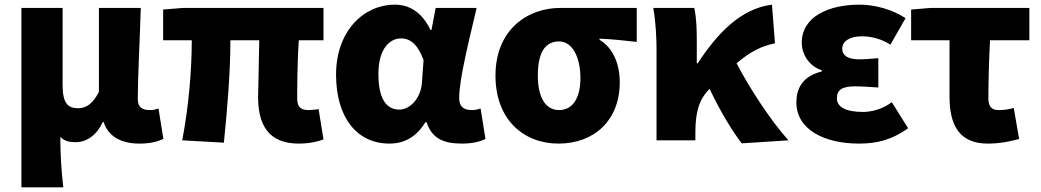

<svg xmlns="http://www.w3.org/2000/svg" viewBox="-20 -603 4473 825"><path d="M72 202H252C243 124 240 66 239 -15C257 4 280 8 305 8C353 8 396 -23 422 -79H425C445 -18 498 14 579 14C629 14 657 5 682 -6L661 -137C649 -132 635 -130 625 -130C592 -130 572 -141 572 -178C572 -269 581 -438 585 -569H405V-208C379 -158 352 -138 315 -138C270 -138 249 -161 249 -239V-569H72Z M1264 14C1309 14 1348 5 1370 -4L1349 -134C1333 -132 1318 -130 1308 -130C1274 -130 1257 -141 1257 -180C1257 -204 1257 -333 1264 -430H1370V-569H767L681 -562V-430H804C804 -307 792 -152 763 0L942 10C957 -138 970 -296 970 -430H1094C1093 -338 1089 -219 1089 -187C1089 -67 1133 14 1264 14Z M1653 14C1719 14 1770 -16 1808 -78H1813C1835 -10 1883 14 1964 14C2011 14 2045 5 2066 -6L2045 -137C2032 -132 2019 -130 2008 -130C1976 -130 1953 -142 1953 -181C1953 -265 1998 -439 2028 -569H1852L1834 -474H1830C1793 -551 1739 -583 1676 -583C1544 -583 1424 -471 1424 -282C1424 -98 1514 14 1653 14ZM1696 -132C1641 -132 1606 -177 1606 -285C1606 -394 1655 -438 1703 -438C1749 -438 1778 -404 1800 -345L1793 -248C1789 -183 1743 -132 1696 -132Z M2380 14C2534 14 2643 -87 2643 -249C2643 -333 2611 -400 2556 -432V-437C2615 -434 2654 -430 2716 -423V-569H2388C2245 -569 2109 -474 2109 -278C2109 -89 2230 14 2380 14ZM2382 -130C2325 -130 2291 -183 2291 -278C2291 -383 2326 -425 2382 -425C2441 -425 2474 -355 2474 -268C2474 -180 2440 -130 2382 -130Z M3368 0C3293 -83 3203 -220 3145 -331C3205 -382 3252 -405 3310 -417L3297 -583C3162 -566 3062 -459 2978 -331H2974V-427C2974 -481 2972 -532 2963 -569H2787C2798 -508 2801 -437 2801 -392V0H2968V-35C2968 -121 2984 -176 3027 -219L3029 -221C3079 -117 3126 -41 3167 13Z M3671 14C3742 14 3808 1 3882 -52L3812 -164C3770 -132 3721 -122 3689 -122C3614 -122 3576 -143 3576 -181C3576 -218 3600 -232 3655 -232C3686 -232 3721 -229 3754 -227V-353C3728 -351 3697 -348 3673 -348C3625 -348 3599 -363 3599 -394C3599 -426 3632 -447 3683 -447C3725 -447 3769 -435 3806 -411L3871 -525C3814 -562 3741 -583 3673 -583C3543 -583 3425 -533 3425 -419C3425 -374 3453 -320 3511 -301V-296C3443 -279 3402 -238 3402 -163C3402 -45 3524 14 3671 14Z M4224 14C4276 14 4320 5 4359 -6L4336 -139C4310 -132 4292 -130 4271 -130C4245 -130 4227 -141 4227 -180C4227 -242 4229 -335 4234 -430H4403V-569H3980L3895 -562V-430H4060V-187C4060 -67 4101 14 4224 14Z"/></svg>

Font: Noto Sans CJK JP Black
Style: Regular
Weight: 900
Designer: Ryoko NISHIZUKA (kana & ideographs); Paul D. Hunt (Latin, Greek & Cyrillic); Wenlong ZHANG (bopomofo); Sandoll Communica
Foundry: Adobe Systems Incorporated
Version: Version 1.004;PS 1.004;hotconv 1.0.82;makeotf.lib2.5.63406